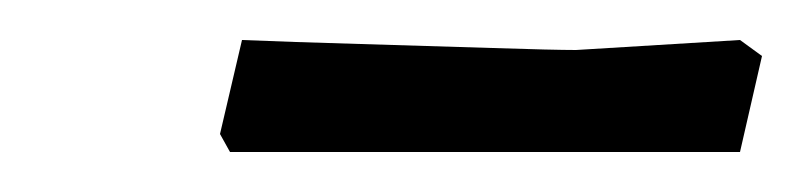

<svg xmlns="http://www.w3.org/2000/svg" viewBox="-20 -617 406 96"><path d="M95 -541 90 -550 101 -597Q125 -596 160 -595Q195 -594 226 -593Q257 -592 268 -592L350 -597L361 -589L350 -541Z"/></svg>

Font: Labrada
Style: Italic
Weight: 400
Italic angle: -7°
Designer: Mercedes Jáuregui
Foundry: Omnibus-Type Team
Version: Version 1.000